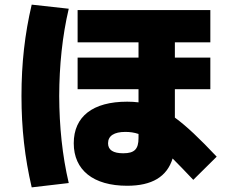

<svg xmlns="http://www.w3.org/2000/svg" viewBox="-20 -766 978 825"><path d="M526.4 32.2C632.8 32.2 697.3 -6.3 721.7 -85C747.1 -59.6 776.4 -29.3 810.5 6.8L911.1 -92.8C837.9 -170.4 781.7 -224.1 731.4 -260.7V-382.8H883.8V-518.6H731.4V-584H883.8V-722.7H313.5V-584H575.2V-518.6H313.5V-382.8H575.2V-326.2C559.6 -328.1 543.5 -329.1 526.4 -329.1C378.9 -329.1 296.9 -265.6 296.9 -150.4C296.9 -35.2 380.9 32.2 526.4 32.2ZM116.2 39.1 275.4 20.5C247.6 -97.7 234.9 -223.6 234.4 -353.5C234.9 -484.4 247.6 -610.4 275.4 -728.5L116.2 -746.1C86.4 -619.1 72.3 -494.1 72.3 -353.5C72.3 -213.9 86.4 -88.9 116.2 39.1ZM444.3 -150.4C444.3 -182.6 470.7 -199.2 518.6 -199.2C538.1 -199.2 556.2 -196.8 575.2 -190.4V-172.9C575.2 -125 557.6 -107.4 509.8 -107.4C466.8 -107.4 444.3 -121.1 444.3 -150.4Z"/></svg>

Font: Pretendard Black
Style: Regular
Weight: 900
Designer: Base glyphs from Inter by Rasmus Andersson; Hangeul glyphs from Noto Sans CJK(Source Han Sans) by Jang Soo-young and Kan
Foundry: Kil Hyung-jin
Version: Version 1.309;Glyphs 3.2 (3225)